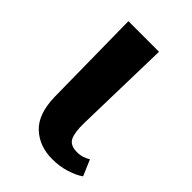

<svg xmlns="http://www.w3.org/2000/svg" viewBox="-170 -609 692 692"><g transform="rotate(45 176.5 -263.0)"><path d="M226 10Q160 10 117.5 -29.5Q75 -69 73 -155L68 -536H224L215 -164Q214 -115 225 -93Q236 -71 271 -71Q287 -71 300 -75.5Q313 -80 322 -86L348 -25Q329 -11 296 -0.5Q263 10 226 10Z"/></g></svg>

Font: NotoSerif-Bold
Style: Regular
Weight: 700
Designer: Monotype Design Team
Foundry: Monotype Imaging Inc.
Version: Version 2.007; ttfautohint (v1.8) -l 8 -r 50 -G 200 -x 14 -D